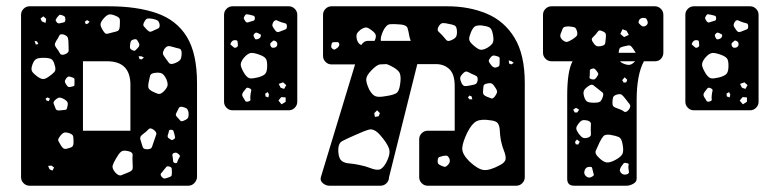

<svg xmlns="http://www.w3.org/2000/svg" viewBox="-20 -591 2479 611"><path d="M74 0Q63 0 55 -8Q47 -16 47 -27V-544Q47 -555 55 -563Q63 -571 74 -571H326Q416 -571 479 -549Q542 -527 574.5 -474Q607 -421 607 -326V-28Q607 -18 599 -9Q591 0 579 0ZM347 -541Q333 -547 325.5 -544.5Q318 -542 308 -530Q299 -519 300 -511.5Q301 -504 309 -492Q315 -482 321.5 -483.5Q328 -485 339 -488Q349 -490 354.5 -492.5Q360 -495 361 -506Q362 -520 361.5 -528Q361 -536 347 -541ZM176 -543Q170 -545 168 -542.5Q166 -540 162 -536Q159 -531 157.5 -528.5Q156 -526 160 -521Q164 -514 175 -518Q181 -519 184.5 -520.5Q188 -522 188 -529Q188 -536 185.5 -538.5Q183 -541 176 -543ZM127 -531 118 -539 109 -532 113 -523 125 -518ZM466 -531Q455 -533 449.5 -532Q444 -531 439 -521Q434 -512 437.5 -507.5Q441 -503 448 -496Q454 -490 458 -490Q462 -490 469 -494Q478 -498 483.5 -500.5Q489 -503 488 -513Q486 -523 481 -526Q476 -529 466 -531ZM257 -527 250 -522 253 -514 260 -516 265 -522ZM198 -452Q198 -464 196 -470.5Q194 -477 183 -481Q171 -484 168.5 -477.5Q166 -471 159 -461Q155 -454 154.5 -450Q154 -446 159 -439Q167 -429 170.5 -421.5Q174 -414 186 -418Q199 -423 198.5 -430.5Q198 -438 198 -452ZM422 -454Q419 -460 416.5 -463.5Q414 -467 407 -466Q399 -464 397 -460.5Q395 -457 394 -449Q393 -442 394 -438Q395 -434 402 -431Q408 -428 411 -431Q414 -434 419 -439Q426 -446 422 -454ZM98 -459 90 -461 94 -449 102 -451ZM529 -442Q520 -445 514.5 -444Q509 -443 503 -435Q498 -426 498.5 -421Q499 -416 505 -408Q513 -397 517.5 -391Q522 -385 534 -389Q548 -394 553 -400Q558 -406 558 -422Q558 -435 550 -436.5Q542 -438 529 -442ZM430 -412H421L424 -403L431 -402L438 -408ZM154 -384Q150 -400 142 -403.5Q134 -407 118 -407Q102 -407 95 -403Q88 -399 83 -385Q78 -371 82 -364Q86 -357 98 -348Q109 -340 116.5 -339.5Q124 -339 135 -347Q148 -356 153.5 -362.5Q159 -369 154 -384ZM244 -175H395V-321Q395 -396 321 -396H244ZM509 -340Q502 -354 494.5 -357.5Q487 -361 472 -359Q459 -357 457.5 -349.5Q456 -342 453 -329Q451 -319 452 -313Q453 -307 463 -301Q475 -295 482.5 -292.5Q490 -290 500 -299Q511 -310 513 -318Q515 -326 509 -340ZM212 -344Q204 -347 200 -347.5Q196 -348 191 -342Q186 -335 186.5 -331Q187 -327 192 -320Q196 -314 200 -314Q204 -314 211 -316Q217 -317 217 -320.5Q217 -324 217 -330Q217 -336 217 -339Q217 -342 212 -344ZM139 -277 131 -281 125 -277 128 -271 135 -269ZM185 -275Q176 -280 170.5 -280.5Q165 -281 157 -274Q149 -267 150.5 -262Q152 -257 156 -248Q158 -241 162.5 -240Q167 -239 174 -240Q183 -241 188 -241.5Q193 -242 194 -250Q197 -260 195 -265Q193 -270 185 -275ZM580 -233Q578 -243 573.5 -246Q569 -249 560 -251Q552 -252 549.5 -248Q547 -244 544 -237Q540 -230 539.5 -226.5Q539 -223 544 -218Q550 -211 554 -207Q558 -203 567 -208Q577 -212 579 -217.5Q581 -223 580 -233ZM469 -178Q458 -186 452.5 -179.5Q447 -173 436 -165Q429 -160 427 -155.5Q425 -151 428 -143Q432 -131 434 -123.5Q436 -116 448 -116Q461 -116 463.5 -123Q466 -130 470 -142Q474 -155 477 -162.5Q480 -170 469 -178ZM535 -164Q533 -170 532 -174Q531 -178 524 -178Q518 -178 517.5 -174Q517 -170 515 -164Q511 -155 517 -151Q522 -148 525 -146Q528 -144 533 -148Q538 -151 537 -154.5Q536 -158 535 -164ZM201 -167Q189 -171 183 -168.5Q177 -166 170 -156Q163 -147 166 -142Q169 -137 174 -128Q179 -120 183.5 -118Q188 -116 197 -119Q206 -121 210 -124.5Q214 -128 214 -138Q214 -150 213 -156.5Q212 -163 201 -167ZM388 -110Q372 -114 365 -108Q358 -102 350 -88Q341 -73 338.5 -64Q336 -55 347 -42Q358 -30 366.5 -33.5Q375 -37 390 -43Q401 -48 402 -54Q403 -60 402 -72Q401 -87 402 -97Q403 -107 388 -110ZM550 -99Q546 -103 542.5 -104.5Q539 -106 533 -104Q528 -101 528.5 -97.5Q529 -94 530 -88Q531 -82 531 -78Q531 -74 537 -72Q543 -71 544 -75Q545 -79 548 -85Q550 -89 552 -92Q554 -95 550 -99ZM152 -58 144 -64 133 -63 138 -52 147 -48ZM527 -43Q527 -50 526.5 -54.5Q526 -59 519 -61Q512 -63 509.5 -60Q507 -57 502 -51Q497 -44 493 -40Q489 -36 494 -29Q500 -22 505 -23Q510 -24 518 -27Q525 -29 526 -32.5Q527 -36 527 -43Z M720 -240Q709 -240 701 -248Q693 -256 693 -267V-544Q693 -555 701 -563Q709 -571 720 -571H899Q910 -571 918 -563Q926 -555 926 -544V-267Q926 -256 918 -248Q910 -240 899 -240ZM775 -544Q769 -545 765.5 -545.5Q762 -546 759 -541Q755 -535 756 -532Q757 -529 761 -523Q764 -519 767.5 -519.5Q771 -520 776 -522Q782 -524 786.5 -525Q791 -526 791 -533Q791 -540 786.5 -541Q782 -542 775 -544ZM893 -507Q893 -515 888.5 -516.5Q884 -518 876 -520Q867 -523 861.5 -526Q856 -529 850 -521Q845 -512 847.5 -507Q850 -502 856 -494Q861 -488 865.5 -489Q870 -490 877 -493Q884 -496 888.5 -497.5Q893 -499 893 -507ZM800 -486Q794 -489 790 -484Q785 -480 788 -474Q790 -470 791.5 -467.5Q793 -465 798 -466Q808 -468 810 -476Q811 -481 808 -482Q805 -483 800 -486ZM737 -449Q736 -455 736 -458.5Q736 -462 731 -463Q720 -465 715 -455Q712 -450 715 -448Q718 -446 722 -442Q726 -437 732 -440Q738 -443 737 -449ZM857 -460Q852 -463 849.5 -461.5Q847 -460 843 -456Q838 -452 841 -445Q844 -438 851 -439Q860 -440 862 -447Q864 -456 857 -460ZM808 -416Q790 -423 779.5 -422.5Q769 -422 756 -407Q744 -392 746.5 -381.5Q749 -371 759 -355Q768 -342 777 -341.5Q786 -341 802 -345Q816 -349 822.5 -354.5Q829 -360 830 -375Q831 -393 827.5 -401.5Q824 -410 808 -416ZM881 -329 867 -324 873 -312 884 -308 891 -320ZM774 -310Q766 -314 763 -309.5Q760 -305 754 -298Q748 -290 753 -282Q758 -275 760 -270.5Q762 -266 770 -268Q778 -270 777 -275Q776 -280 777 -288Q778 -297 779.5 -302Q781 -307 774 -310ZM836 -290 832 -298 824 -293 825 -284 834 -281ZM889 -281 875 -282 866 -271 876 -259 889 -267Z M1028 0Q1017 0 1007.5 -8Q998 -16 1001 -27L1110 -386H1035Q1024 -386 1016 -394Q1008 -402 1008 -413V-544Q1008 -555 1016 -563Q1024 -571 1035 -571H1403Q1473 -571 1529 -547.5Q1585 -524 1617.5 -470.5Q1650 -417 1650 -327V-27Q1650 -16 1642 -8Q1634 0 1623 0H1341Q1330 0 1322 -8Q1314 -16 1314 -27V-148Q1314 -159 1322 -167Q1330 -175 1341 -175H1427V-317Q1427 -355 1410 -371Q1393 -387 1367 -387H1308L1218 -27Q1218 -16 1210 -8Q1202 0 1191 0ZM1434 -494Q1433 -507 1426.5 -510Q1420 -513 1408 -515Q1396 -518 1389 -517.5Q1382 -517 1376 -507Q1370 -496 1375 -491Q1380 -486 1388 -478Q1396 -469 1400.5 -463.5Q1405 -458 1416 -463Q1428 -468 1431.5 -474.5Q1435 -481 1434 -494ZM1283 -474Q1280 -492 1277 -501.5Q1274 -511 1256 -513Q1234 -515 1221.5 -514Q1209 -513 1199 -492Q1190 -472 1192 -461H1287Q1285 -468 1283 -474ZM1548 -484Q1545 -500 1537 -504Q1529 -508 1513 -510Q1498 -511 1491.5 -507Q1485 -503 1479 -489Q1473 -475 1473 -467Q1473 -459 1484 -449Q1497 -437 1506 -433.5Q1515 -430 1531 -439Q1546 -448 1549 -457Q1552 -466 1548 -484ZM1162 -495Q1152 -503 1145.5 -503.5Q1139 -504 1128 -497Q1118 -489 1115.5 -483Q1113 -477 1116 -464Q1121 -450 1130 -448Q1138 -461 1151 -461H1172L1173 -463Q1178 -475 1175 -481.5Q1172 -488 1162 -495ZM1059 -453Q1057 -457 1054.5 -457Q1052 -457 1047 -457Q1042 -457 1039.5 -456.5Q1037 -456 1035 -451Q1034 -445 1034 -442Q1034 -439 1039 -435Q1044 -432 1046.5 -434Q1049 -436 1054 -439Q1062 -446 1059 -453ZM1570 -393Q1570 -401 1570 -405.5Q1570 -410 1562 -412Q1554 -415 1549 -414Q1544 -413 1539 -405Q1534 -399 1536 -394.5Q1538 -390 1543 -384Q1551 -373 1561 -377Q1568 -379 1569 -382.5Q1570 -386 1570 -393ZM1608 -396 1599 -399 1600 -389 1607 -386 1615 -391ZM1226 -380Q1217 -385 1210 -387L1188 -386Q1177 -383 1162 -367Q1146 -351 1145.5 -339Q1145 -327 1155 -306Q1165 -288 1175.5 -284.5Q1186 -281 1207 -285Q1229 -288 1239.5 -293.5Q1250 -299 1253 -321Q1257 -345 1252.5 -357Q1248 -369 1226 -380ZM1481 -356Q1472 -361 1466.5 -363Q1461 -365 1454 -358Q1445 -349 1444.5 -343Q1444 -337 1449 -326Q1454 -317 1460 -317Q1466 -317 1476 -319Q1487 -321 1492.5 -323Q1498 -325 1500 -335Q1501 -346 1496 -349Q1491 -352 1481 -356ZM1557 -311Q1551 -321 1546 -324.5Q1541 -328 1529 -325Q1519 -323 1518.5 -316.5Q1518 -310 1517 -299Q1517 -292 1520 -289Q1523 -286 1530 -283Q1538 -280 1543 -278Q1548 -276 1554 -283Q1560 -291 1561.5 -296.5Q1563 -302 1557 -311ZM1481 -284 1474 -287 1469 -281 1474 -275H1483ZM1189 -231 1180 -240 1171 -231 1173 -219 1185 -221ZM1574 -144Q1571 -162 1570.5 -175.5Q1570 -189 1565 -197.5Q1560 -206 1542 -208Q1511 -213 1496 -205Q1481 -197 1467 -169Q1452 -138 1451 -119.5Q1450 -101 1474 -77Q1501 -52 1519.5 -50Q1538 -48 1570 -65Q1588 -74 1589 -85Q1590 -96 1584 -110.5Q1578 -125 1574 -144ZM1189 -162Q1170 -183 1154 -178.5Q1138 -174 1112 -162Q1084 -150 1069 -142Q1054 -134 1057 -104Q1059 -85 1068 -78.5Q1077 -72 1091 -71Q1105 -70 1124 -66Q1144 -62 1159 -56Q1174 -50 1185 -51Q1196 -52 1207 -70Q1224 -100 1218 -118Q1212 -136 1189 -162ZM1409 -89Q1405 -95 1401.5 -95.5Q1398 -96 1391 -95Q1383 -93 1378.5 -91.5Q1374 -90 1373 -82Q1372 -73 1375 -69.5Q1378 -66 1386 -63Q1394 -59 1398 -60.5Q1402 -62 1407 -68Q1415 -77 1409 -89Z M1807 0Q1785 0 1785 -22V-286Q1785 -324 1789 -351.5Q1793 -379 1802 -396H1735Q1724 -396 1716 -404Q1708 -412 1708 -423V-544Q1708 -555 1716 -563Q1724 -571 1735 -571H2064Q2075 -571 2083 -563Q2091 -555 2091 -544V-423Q2091 -413 2084 -404.5Q2077 -396 2064 -396H2029Q2006 -353 2006 -272V-22Q2006 -12 1995 -6Q1984 0 1974 0ZM2041 -522Q2039 -528 2037 -531Q2035 -534 2029 -534Q2017 -535 2013 -525Q2011 -519 2013.5 -516.5Q2016 -514 2020 -510Q2027 -504 2035 -509Q2043 -514 2041 -522ZM1790 -507Q1780 -507 1775.5 -505Q1771 -503 1768 -493Q1763 -483 1763 -476.5Q1763 -470 1771 -463Q1780 -456 1786 -458Q1792 -460 1802 -466Q1811 -472 1815 -476.5Q1819 -481 1816 -492Q1813 -503 1807 -504.5Q1801 -506 1790 -507ZM1974 -493 1961 -498 1954 -483 1966 -473 1981 -480ZM1896 -492Q1888 -496 1884.5 -492.5Q1881 -489 1876 -482Q1869 -475 1865 -470.5Q1861 -466 1866 -458Q1872 -448 1877.5 -445Q1883 -442 1895 -445Q1905 -447 1906 -453.5Q1907 -460 1908 -471Q1909 -480 1907 -484.5Q1905 -489 1896 -492ZM1996 -434Q1991 -442 1987 -445Q1983 -448 1973 -445Q1962 -443 1956 -440.5Q1950 -438 1949 -426Q1949 -426 1949 -423H2003Q2002 -424 2001 -426Q2000 -428 1996 -434ZM1963 -389Q1977 -383 1985 -385Q1993 -387 2001 -396H1953Q1956 -392 1963 -389ZM1878 -366Q1874 -371 1871.5 -372.5Q1869 -374 1863 -372Q1857 -370 1857 -366.5Q1857 -363 1857 -358Q1857 -350 1856 -345.5Q1855 -341 1862 -339Q1870 -337 1873.5 -339.5Q1877 -342 1881 -349Q1885 -354 1883.5 -357.5Q1882 -361 1878 -366ZM1976 -337 1968 -345 1960 -336 1965 -328 1973 -329ZM1883 -308Q1874 -315 1868.5 -319.5Q1863 -324 1854 -318Q1842 -310 1838.5 -303Q1835 -296 1839 -283Q1843 -270 1850 -267Q1857 -264 1870 -264Q1883 -264 1888.5 -267Q1894 -270 1898 -282Q1902 -293 1897 -297Q1892 -301 1883 -308ZM1970 -277Q1963 -286 1958.5 -289.5Q1954 -293 1943 -290Q1933 -287 1931 -281Q1929 -275 1929 -264Q1929 -255 1932.5 -252Q1936 -249 1945 -246Q1958 -242 1965 -236.5Q1972 -231 1981 -242Q1989 -253 1983.5 -259.5Q1978 -266 1970 -277ZM1813 -248 1804 -242 1809 -233H1817L1823 -242ZM1851 -207Q1839 -210 1833 -208Q1827 -206 1820 -196Q1813 -187 1814 -181Q1815 -175 1822 -165Q1829 -156 1834.5 -153Q1840 -150 1851 -153Q1861 -157 1860.5 -163Q1860 -169 1860 -180Q1860 -191 1860.5 -197Q1861 -203 1851 -207ZM1922 -162Q1906 -164 1900.5 -158Q1895 -152 1888 -138Q1880 -121 1876 -111.5Q1872 -102 1885 -90Q1900 -75 1911 -74Q1922 -73 1940 -83Q1958 -93 1961.5 -103Q1965 -113 1961 -133Q1958 -151 1949 -155Q1940 -159 1922 -162ZM1816 -147 1810 -140 1812 -132 1820 -131 1825 -140ZM1974 -72Q1967 -74 1964 -70.5Q1961 -67 1957 -61Q1953 -54 1952.5 -50.5Q1952 -47 1956 -41Q1964 -32 1977 -37Q1982 -40 1981.5 -44Q1981 -48 1980 -54Q1979 -61 1980.5 -66Q1982 -71 1974 -72ZM1858 -60Q1845 -61 1841 -50Q1836 -38 1845 -30Q1855 -22 1866 -30Q1871 -33 1869.5 -36.5Q1868 -40 1867 -46Q1865 -52 1864.5 -56Q1864 -60 1858 -60Z M2188 -240Q2177 -240 2169 -248Q2161 -256 2161 -267V-544Q2161 -555 2169 -563Q2177 -571 2188 -571H2367Q2378 -571 2386 -563Q2394 -555 2394 -544V-267Q2394 -256 2386 -248Q2378 -240 2367 -240ZM2243 -544Q2237 -545 2233.5 -545.5Q2230 -546 2227 -541Q2223 -535 2224 -532Q2225 -529 2229 -523Q2232 -519 2235.5 -519.5Q2239 -520 2244 -522Q2250 -524 2254.5 -525Q2259 -526 2259 -533Q2259 -540 2254.5 -541Q2250 -542 2243 -544ZM2361 -507Q2361 -515 2356.5 -516.5Q2352 -518 2344 -520Q2335 -523 2329.5 -526Q2324 -529 2318 -521Q2313 -512 2315.5 -507Q2318 -502 2324 -494Q2329 -488 2333.5 -489Q2338 -490 2345 -493Q2352 -496 2356.5 -497.5Q2361 -499 2361 -507ZM2268 -486Q2262 -489 2258 -484Q2253 -480 2256 -474Q2258 -470 2259.5 -467.5Q2261 -465 2266 -466Q2276 -468 2278 -476Q2279 -481 2276 -482Q2273 -483 2268 -486ZM2205 -449Q2204 -455 2204 -458.5Q2204 -462 2199 -463Q2188 -465 2183 -455Q2180 -450 2183 -448Q2186 -446 2190 -442Q2194 -437 2200 -440Q2206 -443 2205 -449ZM2325 -460Q2320 -463 2317.5 -461.5Q2315 -460 2311 -456Q2306 -452 2309 -445Q2312 -438 2319 -439Q2328 -440 2330 -447Q2332 -456 2325 -460ZM2276 -416Q2258 -423 2247.5 -422.5Q2237 -422 2224 -407Q2212 -392 2214.5 -381.5Q2217 -371 2227 -355Q2236 -342 2245 -341.5Q2254 -341 2270 -345Q2284 -349 2290.5 -354.5Q2297 -360 2298 -375Q2299 -393 2295.5 -401.5Q2292 -410 2276 -416ZM2349 -329 2335 -324 2341 -312 2352 -308 2359 -320ZM2242 -310Q2234 -314 2231 -309.5Q2228 -305 2222 -298Q2216 -290 2221 -282Q2226 -275 2228 -270.5Q2230 -266 2238 -268Q2246 -270 2245 -275Q2244 -280 2245 -288Q2246 -297 2247.5 -302Q2249 -307 2242 -310ZM2304 -290 2300 -298 2292 -293 2293 -284 2302 -281ZM2357 -281 2343 -282 2334 -271 2344 -259 2357 -267Z"/></svg>

Font: Rubik Moonrocks
Style: Regular
Weight: 400
Designer: Hubert and Fischer, NaN
Foundry: Hubert and Fischer, NaN
Version: Version 2.200